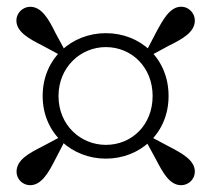

<svg xmlns="http://www.w3.org/2000/svg" viewBox="-20 -652 630 572"><path d="M419.9 -481.6 482.1 -515.4C523.9 -536 560.5 -556.2 560.5 -591.1C560.5 -612.7 542.4 -632 520.1 -632C486.2 -632 466 -594.4 443.7 -552.9L411.3 -490.7ZM154.3 -366C154.3 -451.2 219.5 -511.7 295.3 -511.7C372.7 -511.7 434.7 -451.2 434.7 -366C434.7 -279.6 372.7 -220.4 295.3 -220.4C221 -220.4 154.3 -278.4 154.3 -366ZM107.1 -366C107.1 -254.5 194.2 -179.4 295.3 -179.4C397.3 -179.4 482.2 -254.5 482.2 -366C482.2 -478.8 397.3 -553.2 295.3 -553.2C194.2 -553.2 107.1 -478.8 107.1 -366ZM179.2 -491.2 145.6 -553.2C124.7 -595.6 104.1 -631.8 69.9 -631.8C48.4 -631.8 28.8 -613.7 28.8 -591.1C28.8 -556.9 66.4 -536.3 108.1 -515.4L170.1 -481.9ZM169.8 -249.5 107.9 -216.6C65.4 -195 29.3 -175.8 29.3 -140.2C29.3 -118.4 47.4 -100.3 69.7 -100.3C103.5 -100.3 124.7 -137.4 145.6 -178.9L178.4 -242.1ZM410.3 -240.1 443.7 -178.9C465.3 -137.2 485.2 -100.3 519.8 -100.3C542.1 -100.3 560.5 -118.4 560.5 -140.7C560.5 -174.8 522.9 -195 481.4 -216.6L419.7 -249.5Z"/></svg>

Font: Source Han Serif CN VF
Style: Regular
Weight: 250
Designer: Ryoko NISHIZUKA 西塚涼子 (kana & ideographs); Frank Grießhammer (Latin, Greek & Cyrillic); Wenlong ZHANG 张文龙 (bopomofo); San
Foundry: Adobe
Version: Version 2.002;hotconv 1.1.0;makeotfexe 2.6.0